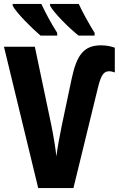

<svg xmlns="http://www.w3.org/2000/svg" viewBox="-20 -950 603 970"><path d="M377 -770H458V-784C428 -832 395 -892 378 -930H233V-921C253 -884 328 -809 377 -770ZM185 -770H269V-784C238 -832 207 -891 189 -930H44V-921C63 -885 142 -806 185 -770ZM173 0H351L476 -512C491 -571 504 -590 532 -590C542 -590 551 -587 560 -584V-709C543 -715 521 -721 491 -721C405 -721 368 -675 342 -552L292 -315C283 -271 270 -204 265 -160C260 -204 249 -271 239 -319L156 -714H0Z"/></svg>

Font: Noto Sans Mono SemiCondensed ExtraBold
Style: Regular
Weight: 800
Width: 4
Designer: Monotype Design Team
Foundry: Monotype Imaging Inc.
Version: Version 2.014